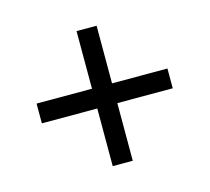

<svg xmlns="http://www.w3.org/2000/svg" viewBox="-78 -752 727 666"><g transform="rotate(-15 286.0 -419.5)"><path d="M249 -384H50V-455H249V-662H321V-455H520V-384H321V-177H249Z"/></g></svg>

Font: Noto Sans Telugu UI
Style: Regular
Weight: 400
Designer: Jelle Bosma - Monotype Design Team
Foundry: Monotype Imaging Inc.
Version: Version 2.005; ttfautohint (v1.8.4.7-5d5b)